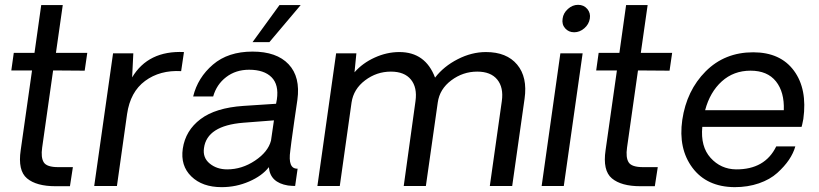

<svg xmlns="http://www.w3.org/2000/svg" viewBox="-20 -771 3394 796"><path d="M210 1Q130.9 1 92 -31.5Q53.2 -64 65.9 -148.9L112.8 -479H26.9L37.1 -551.8H123L150.9 -750H240.2L211.9 -551.8H341.8L331.1 -478L200.2 -479L154.8 -159.2Q148.9 -118.2 161.4 -98.1Q173.8 -78.1 221.2 -78.1H282.2L270 1Z M742.7 -555.2 731 -476.1Q643.1 -481 581.5 -435.5Q520 -390.1 506.8 -297.9L464.8 0H370.6L448.7 -549.8H532.7L527.8 -450.2Q594.7 -562 742.7 -555.2Z M1226.6 -750 1096.7 -596.2H1026.9L1138.7 -750ZM1212.9 -356.9Q1207 -316.9 1200 -268.6Q1192.9 -220.2 1188.2 -184.1Q1183.6 -147.9 1183.6 -147Q1172.4 -69.8 1213.9 -71.8L1203.6 0Q1191.4 0 1173.8 -2Q1099.6 -14.2 1094.7 -78.1Q1066.9 -42 1012.9 -18.6Q959 4.9 898.9 4.9Q818.8 4.9 773.2 -39.6Q727.5 -84 737.8 -154.8Q749 -230 811.3 -277.1Q873.5 -324.2 989.7 -332L1124.5 -340.8L1127.9 -358.9Q1136.7 -419.9 1105.7 -450.9Q1074.7 -481.9 1012.7 -481.9Q957.5 -481.9 917.7 -451.4Q877.9 -420.9 863.8 -371.1H780.8Q799.8 -449.2 862.8 -503.2Q925.8 -557.1 1026.9 -557.1Q1127 -557.1 1176.5 -504.6Q1226.1 -452.1 1212.9 -356.9ZM1103.5 -188 1115.7 -272 988.8 -262.2Q837.9 -250 825.7 -157.2Q819.8 -117.2 849.4 -93Q878.9 -68.8 921.9 -68.8Q982.9 -68.8 1037.1 -105Q1091.3 -141.1 1103.5 -188Z M1994.6 -555.2Q2080.6 -555.2 2124 -503.2Q2167.5 -451.2 2154.8 -361.8L2103.5 0H2010.7L2060.5 -352.1Q2068.4 -408.2 2041.5 -441.2Q2014.6 -474.1 1958.5 -474.1Q1899.4 -474.1 1851.1 -438Q1802.7 -401.9 1794.9 -346.2L1745.6 0H1653.8L1702.6 -352.1Q1710.4 -408.2 1683.6 -441.2Q1656.7 -474.1 1600.6 -474.1Q1541.5 -474.1 1493.7 -438Q1445.8 -401.9 1437.5 -346.2L1388.7 0H1295.9L1373.5 -549.8H1457.5L1449.7 -471.2Q1482.9 -509.3 1533.2 -532.2Q1583.5 -555.2 1635.7 -555.2Q1743.7 -555.2 1783.7 -449.2Q1819.8 -496.1 1877.7 -525.6Q1935.5 -555.2 1994.6 -555.2Z M2312.5 -693.8Q2315.4 -716.8 2334.5 -733.9Q2353.5 -751 2376.5 -751Q2400.4 -751 2414.8 -733.9Q2429.2 -716.8 2425.3 -693.8Q2421.4 -669.9 2402.3 -653.6Q2383.3 -637.2 2360.4 -637.2Q2337.4 -637.2 2323 -653.6Q2308.6 -669.9 2312.5 -693.8ZM2303.2 -549.8H2395.5L2317.4 0H2225.6Z M2634.8 1Q2555.7 1 2516.8 -31.5Q2478 -64 2490.7 -148.9L2537.6 -479H2451.7L2461.9 -551.8H2547.9L2575.7 -750H2665L2636.7 -551.8H2766.6L2755.9 -478L2625 -479L2579.6 -159.2Q2573.7 -118.2 2586.2 -98.1Q2598.6 -78.1 2646 -78.1H2707L2694.8 1Z M3310.5 -277.8Q3304.7 -248 3303.2 -245.1H2891.6Q2883.8 -163.1 2926 -116.5Q2968.3 -69.8 3031.2 -68.8Q3151.4 -67.9 3198.2 -164.1H3277.3Q3269.5 -136.2 3251 -108.6Q3232.4 -81.1 3202.4 -54Q3172.4 -26.9 3126.5 -11Q3080.6 4.9 3025.4 4.9Q2910.2 3.9 2850.8 -75.4Q2791.5 -154.8 2808.6 -273.9Q2826.7 -396 2905.5 -475.1Q2984.4 -554.2 3102.5 -554.2Q3215.3 -554.2 3271.5 -478Q3327.6 -401.9 3310.5 -277.8ZM2903.3 -314H3229.5Q3232.4 -389.2 3197 -433.6Q3161.6 -478 3091.6 -478Q3021.5 -478 2972.4 -433.6Q2923.3 -389.2 2903.3 -314Z"/></svg>

Font: Oakes Grotesk
Style: Italic
Weight: 400
Designer: Samuel Oakes
Foundry: Samuel Oakes
Version: Version 1.0 | wf-rip DC20170320